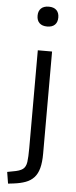

<svg xmlns="http://www.w3.org/2000/svg" viewBox="-62 -792 398 1003"><g transform="rotate(5 137.0 -290.5)"><path d="M20.5 179.2 10.7 118.7 38.6 113.3Q76.2 107.4 91.8 95.5Q107.4 83.5 111.1 57.6Q114.7 31.7 114.7 -15.6V-528.3H189.5V7.3Q189.5 53.2 181.2 83.7Q172.9 114.3 155.5 133.1Q138.2 151.9 111.8 161.6Q85.4 171.4 49.3 175.8ZM152.3 -656.2Q126 -656.2 111.8 -669.9Q97.7 -683.6 97.7 -708.5Q97.7 -732.9 111.8 -746.6Q126 -760.3 152.3 -760.3Q178.7 -760.3 192.6 -746.6Q206.5 -732.9 206.5 -708.5Q206.5 -683.6 192.6 -669.9Q178.7 -656.2 152.3 -656.2Z"/></g></svg>

Font: Comme Light
Style: Regular
Weight: 300
Version: Version 1.000;gftools[0.9.27]